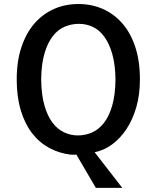

<svg xmlns="http://www.w3.org/2000/svg" viewBox="-20 -751 771 936"><path d="M662.1 -363.3Q662.1 -289.1 644.5 -228.5Q627 -168 596.7 -122.1Q566.4 -76.2 526.4 -46.9Q486.3 -17.6 441.4 -8.8L576.2 165H447.3L352.5 2.9H324.2Q267.6 -3.9 219.2 -30.3Q170.9 -56.6 135.7 -102.5Q100.6 -148.4 81.1 -213.9Q61.5 -279.3 61.5 -363.3Q61.5 -454.1 85 -522.9Q108.4 -591.8 148.9 -637.7Q189.5 -683.6 243.7 -707.5Q297.9 -731.4 362.3 -731.4Q426.8 -731.4 481 -707.5Q535.2 -683.6 575.7 -637.7Q616.2 -591.8 639.2 -522.9Q662.1 -454.1 662.1 -363.3ZM180.7 -363.3Q181.6 -290 196.3 -238.3Q210.9 -186.5 235.4 -153.8Q259.8 -121.1 292 -106Q324.2 -90.8 359.4 -90.8Q395.5 -90.8 428.2 -105Q460.9 -119.1 486.3 -151.4Q511.7 -183.6 526.9 -235.8Q542 -288.1 543 -363.3Q542 -436.5 527.3 -487.8Q512.7 -539.1 488.3 -572.3Q463.9 -605.5 432.1 -620.1Q400.4 -634.8 365.2 -634.8Q329.1 -634.8 295.9 -621.1Q262.7 -607.4 237.3 -574.7Q211.9 -542 196.8 -490.2Q181.6 -438.5 180.7 -363.3Z"/></svg>

Font: Allerta
Style: Medium
Weight: 500
Designer: Matt McInerney
Foundry: Matt McInerney
Version: Version 1.0